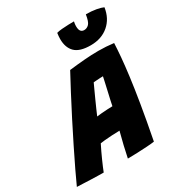

<svg xmlns="http://www.w3.org/2000/svg" viewBox="-264 -1050 1128 1201"><g transform="rotate(-30 300.0 -449.5)"><path d="M134 7.5Q121 7.5 96.5 7Q72 6.5 43.2 5.5Q14.5 4.5 -12 3.2Q-38.5 2 -56.5 1.5Q-39 -37.5 -9.8 -98.8Q19.5 -160 55.8 -233.2Q92 -306.5 131 -382.8Q170 -459 206.8 -529Q243.5 -599 273 -653Q332 -660 384.5 -664.2Q437 -668.5 484 -668.5Q541 -668.5 595.5 -661.5Q593.5 -617.5 588.8 -562Q584 -506.5 574.2 -430.2Q564.5 -354 547.2 -249.2Q530 -144.5 502.5 -3Q483.5 0 448.5 2.2Q413.5 4.5 375.5 6Q337.5 7.5 308.5 7.5Q315.5 -28 327.2 -77.5Q339 -127 350.5 -170Q324 -169.5 295 -168Q266 -166.5 242.8 -164.2Q219.5 -162 209.5 -160Q186 -113.5 165.5 -67.2Q145 -21 134 7.5ZM274 -316.5Q283.5 -318 305.8 -320Q328 -322 351.5 -323.2Q375 -324.5 388.5 -324.5Q390 -334 396.2 -361.5Q402.5 -389 410 -422Q417.5 -455 423.5 -481.8Q429.5 -508.5 431 -516.5Q423.5 -516.5 409.2 -515.8Q395 -515 381 -514Q367 -513 362 -512.5Q355 -497 343 -471.2Q331 -445.5 317.8 -416Q304.5 -386.5 292.8 -360Q281 -333.5 274 -316.5ZM655 -885.5Q644 -810.5 592.5 -766.2Q541 -722 462.5 -722Q383.5 -722 349.5 -755.8Q315.5 -789.5 315.5 -851.5Q315.5 -861 316.5 -872.2Q317.5 -883.5 319 -894.5Q333.5 -899 357 -901Q380.5 -903 404.8 -903.8Q429 -904.5 445.5 -904.5Q441.5 -885 441.5 -872.5Q441.5 -846.5 450.2 -835.8Q459 -825 474.5 -825Q494.5 -825 509.5 -840.5Q524.5 -856 532 -905.5Q573 -905.5 605.8 -899.5Q638.5 -893.5 655 -885.5Z"/></g></svg>

Font: Grandstander ExtraBold
Style: Italic
Weight: 800
Italic angle: -15°
Designer: Tyler Finck
Foundry: Etcetera Type Co
Version: Version 1.200; ttfautohint (v1.8.3)